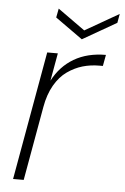

<svg xmlns="http://www.w3.org/2000/svg" viewBox="-53 -770 525 808"><g transform="rotate(5 210.0 -365.5)"><path d="M133.8 -313 78.1 0H33.2L129.9 -543H174.8L153.8 -425.8Q186 -487.8 242.4 -521Q298.8 -554.2 377 -554.2L368.2 -506.8H354Q316.4 -506.8 283 -497.1Q249.5 -487.3 218.8 -465.8Q188 -444.3 165.5 -405.3Q143.1 -366.2 133.8 -313ZM276.9 -648.9 419.9 -731 413.1 -692.9 270 -610.8 154.8 -692.9 162.1 -731Z"/></g></svg>

Font: SVN-Poppins ExtraLight
Style: Italic
Weight: 200
Italic angle: -10°
Designer: Ninad Kale (Devanagari), Jonny Pinhorn (Latin)
Foundry: Indian Type Foundry
Version: Version 3.002 2017